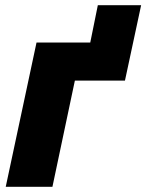

<svg xmlns="http://www.w3.org/2000/svg" viewBox="-20 -716 561 736"><path d="M2 0H181L267 -407H459L521 -696H355L326 -553H120Z"/></svg>

Font: Noto Sans SemiCondensed Black
Style: Italic
Weight: 900
Width: 4
Italic angle: -12°
Designer: Monotype Design Team
Foundry: Monotype Imaging Inc.
Version: Version 2.013